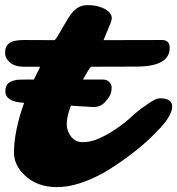

<svg xmlns="http://www.w3.org/2000/svg" viewBox="-95 -724 702 761"><path d="M539.6 -334.5Q587.4 -334.5 587.4 -301.3Q587.4 -269.5 542.5 -219.2L518.6 -194.3Q475.1 -149.9 417.2 -106.9Q359.4 -64 315.4 -39.1Q213.4 17.6 130.4 17.6Q52.2 17.6 2.9 -29.3Q-39.6 -69.8 -39.6 -119.1Q-39.6 -203.1 0.5 -316.4Q-73.7 -320.3 -73.7 -362.3Q-73.7 -388.7 -56.6 -397.9Q-39.1 -407.7 -19 -408.2Q1 -408.7 9.8 -408.7H39.1L46.9 -423.8Q50.3 -431.2 54.2 -438.5Q63 -454.1 63 -459.5H0Q-35.6 -459.5 -55.2 -476.1Q-74.7 -492.7 -74.7 -513.7Q-74.7 -534.7 -66.9 -544.4Q-59.1 -554.2 -47.4 -558.6Q-30.8 -565.4 1.5 -565.4L121.1 -564.9Q125 -566.4 136.7 -585.9L166.5 -637.2Q185.5 -671.4 204.8 -687.5Q224.1 -703.6 250.2 -703.6Q276.4 -703.6 294.2 -698.7Q312 -693.8 324.2 -686.5Q348.1 -670.9 348.1 -652.3Q348.1 -644.5 342.8 -631.3L315.4 -564.9L547.4 -565.4Q577.6 -565.4 577.6 -534.2Q577.6 -460 445.3 -460L266.6 -459.5Q261.7 -456.5 255.4 -445.8L244.1 -426.8Q238.8 -418 233.9 -408.7H313Q334.5 -408.7 344.2 -390.6Q347.7 -384.3 347.7 -377.9Q347.7 -354 335 -336.2Q322.3 -318.4 312.5 -311.5Q295.9 -298.8 273.4 -299.8L186 -305.2Q169.4 -261.2 169.4 -232.9Q169.4 -204.6 186.8 -182.6Q204.1 -160.6 232.9 -160.6Q261.7 -160.6 289.3 -171.9Q316.9 -183.1 343.3 -199.2Q391.1 -229 418.5 -254.4Q445.8 -279.8 463.9 -293L498 -316.9Q524.4 -334.5 539.6 -334.5Z"/></svg>

Font: Sarina
Style: Regular
Weight: 400
Designer: James Grieshaber
Foundry: James Grieshaber
Version: Version 1.001